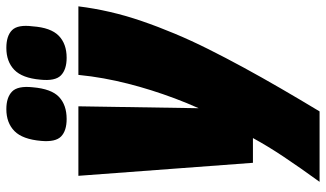

<svg xmlns="http://www.w3.org/2000/svg" viewBox="-231 -586 1027 605"><g transform="rotate(-90 282.5 -283.5)"><path d="M349 -550H565Q559 -501 547.5 -451Q536 -401 518.5 -350Q501 -299 479 -246.5Q457 -194 430 -140Q403 -86 372 -29Q341 28 306.5 87.5Q272 147 234 210H12Q57 148 91 97Q125 46 150 0H72L31 -550H250L244 -171Q261 -209 275 -246.5Q289 -284 300.5 -320.5Q312 -357 321.5 -394.5Q331 -432 338 -470.5Q345 -509 349 -550ZM403 -587Q366 -587 347.5 -605Q329 -623 334 -670Q339 -727 365 -752Q391 -777 434 -777Q472 -777 490 -759Q508 -741 502 -694Q498 -637 472.5 -612Q447 -587 403 -587ZM210 -587Q173 -587 155 -604.5Q137 -622 141 -667Q146 -726 172 -751.5Q198 -777 241 -777Q278 -777 296.5 -759Q315 -741 310 -694Q305 -635 279.5 -611Q254 -587 210 -587Z"/></g></svg>

Font: Georama ExtraCondensed Thin Black
Style: Italic
Weight: 900
Italic angle: -9°
Version: Version 1.001